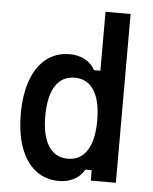

<svg xmlns="http://www.w3.org/2000/svg" viewBox="-58 -896 766 961"><g transform="rotate(5 325.0 -416.0)"><path d="M274 16Q206 16 157 -22Q108 -60 81.5 -131.5Q55 -203 55 -302Q55 -402 81.5 -473.5Q108 -545 157 -583Q206 -621 274 -621Q316 -621 350 -603Q384 -585 401 -552H433V-848H559V0H433V-52H401Q384 -20 350 -2Q316 16 274 16ZM309 -99Q372 -99 405.5 -151.5Q439 -204 439 -302Q439 -401 405.5 -453.5Q372 -506 309 -506Q245 -506 211.5 -453.5Q178 -401 178 -302Q178 -204 211.5 -151.5Q245 -99 309 -99Z"/></g></svg>

Font: Martian Mono SemiCondensed Medium
Style: Regular
Weight: 500
Width: 4
Designer: Roman Shamin
Foundry: Evil Martians
Version: Version 1.000